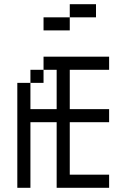

<svg xmlns="http://www.w3.org/2000/svg" viewBox="-20 -895 540 915"><path d="M500 0V-62.5H312.5Q312.5 -62.5 312.5 -312.5H500V-375H312.5V-562.5H500V-625H187.5V-562.5H125V-500H62.5Q62.5 -500 62.5 0H125V-312.5H250V0ZM437.5 -812.5V-875H312.5V-812.5H187.5V-750H312.5V-812.5ZM125 -375Q125 -375 125 -500H187.5V-562.5H250V-375Z"/></svg>

Font: Unifont
Style: Regular
Weight: 500
Version: Version 13.0.05